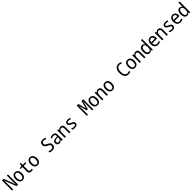

<svg xmlns="http://www.w3.org/2000/svg" viewBox="1562 -5173 9595 9595"><g transform="rotate(-45 6360.0 -375.0)"><path d="M53 0H132V-425C132 -498 126 -562 121 -628H126L367 0H478V-714H398V-280C398 -209 405 -135 408 -96H404L170 -714H53Z M796 10C929 10 1016 -88 1016 -267C1016 -449 926 -547 793 -547C660 -547 575 -449 575 -270C575 -88 663 10 796 10ZM795 -62C708 -62 661 -135 661 -269C661 -403 708 -475 794 -475C881 -475 928 -403 928 -268C928 -135 882 -62 795 -62Z M1420 10C1456 10 1494 4 1524 -5V-77C1492 -68 1458 -63 1432 -63C1365 -63 1335 -94 1335 -164V-463H1522V-536H1336V-679H1277L1252 -539L1112 -517V-463H1250V-149C1250 -27 1322 10 1420 10Z M1856 10C1989 10 2076 -88 2076 -267C2076 -449 1986 -547 1853 -547C1720 -547 1635 -449 1635 -270C1635 -88 1723 10 1856 10ZM1855 -62C1768 -62 1721 -135 1721 -269C1721 -403 1768 -475 1854 -475C1941 -475 1988 -403 1988 -268C1988 -135 1942 -62 1855 -62Z M2888 10C3032 10 3117 -63 3117 -193C3117 -312 3047 -349 2948 -398C2860 -441 2813 -466 2813 -540C2813 -610 2854 -649 2935 -649C2983 -649 3033 -636 3076 -615L3106 -687C3054 -711 2995 -725 2934 -725C2810 -725 2727 -665 2727 -538C2727 -421 2803 -374 2886 -333C2985 -285 3030 -262 3030 -189C3030 -118 2987 -66 2887 -66C2830 -66 2767 -82 2718 -104V-25C2760 -3 2826 10 2888 10Z M3400 10C3470 10 3518 -21 3557 -75H3560L3576 0H3641V-365C3641 -489 3571 -547 3449 -547C3378 -547 3325 -527 3273 -499L3303 -432C3345 -456 3393 -474 3444 -474C3512 -474 3560 -443 3560 -354V-323L3459 -320C3317 -316 3243 -262 3243 -149C3243 -41 3310 10 3400 10ZM3420 -63C3369 -63 3329 -88 3329 -151C3329 -220 3374 -255 3479 -259L3559 -262V-214C3559 -110 3492 -63 3420 -63Z M3776 0H3860V-278C3860 -403 3904 -474 3994 -474C4064 -474 4095 -431 4095 -345V0H4179V-352C4179 -487 4117 -547 4014 -547C3947 -547 3890 -519 3862 -462H3857L3845 -536H3776Z M4486 10C4620 10 4689 -43 4689 -143C4689 -234 4633 -261 4543 -304C4452 -347 4418 -365 4418 -407C4418 -451 4454 -475 4524 -475C4563 -475 4601 -467 4650 -445L4678 -513C4626 -537 4581 -547 4526 -547C4405 -547 4334 -498 4334 -404C4334 -319 4394 -288 4484 -244C4583 -196 4604 -183 4604 -141C4604 -93 4577 -62 4492 -62C4425 -62 4371 -81 4327 -104V-24C4367 -2 4422 10 4486 10Z M5336 0H5416V-387C5416 -476 5409 -579 5402 -639H5407L5521 -196H5605L5721 -639H5725C5718 -562 5714 -471 5714 -388V0H5794V-714H5670L5565 -294H5562L5459 -714H5336Z M6096 10C6229 10 6316 -88 6316 -267C6316 -449 6226 -547 6093 -547C5960 -547 5875 -449 5875 -270C5875 -88 5963 10 6096 10ZM6095 -62C6008 -62 5961 -135 5961 -269C5961 -403 6008 -475 6094 -475C6181 -475 6228 -403 6228 -268C6228 -135 6182 -62 6095 -62Z M6426 0H6510V-278C6510 -403 6554 -474 6644 -474C6714 -474 6745 -431 6745 -345V0H6829V-352C6829 -487 6767 -547 6664 -547C6597 -547 6540 -519 6512 -462H6507L6495 -536H6426Z M7156 10C7289 10 7376 -88 7376 -267C7376 -449 7286 -547 7153 -547C7020 -547 6935 -449 6935 -270C6935 -88 7023 10 7156 10ZM7155 -62C7068 -62 7021 -135 7021 -269C7021 -403 7068 -475 7154 -475C7241 -475 7288 -403 7288 -268C7288 -135 7242 -62 7155 -62Z M8274 10C8333 10 8376 2 8422 -17V-95C8376 -78 8331 -67 8283 -67C8148 -67 8085 -179 8085 -357C8085 -528 8150 -649 8283 -649C8331 -649 8377 -636 8414 -615L8448 -686C8399 -711 8343 -725 8282 -725C8097 -725 7998 -572 7998 -358C7998 -133 8091 10 8274 10Z M8746 10C8879 10 8966 -88 8966 -267C8966 -449 8876 -547 8743 -547C8610 -547 8525 -449 8525 -270C8525 -88 8613 10 8746 10ZM8745 -62C8658 -62 8611 -135 8611 -269C8611 -403 8658 -475 8744 -475C8831 -475 8878 -403 8878 -268C8878 -135 8832 -62 8745 -62Z M9076 0H9160V-278C9160 -403 9204 -474 9294 -474C9364 -474 9395 -431 9395 -345V0H9479V-352C9479 -487 9417 -547 9314 -547C9247 -547 9190 -519 9162 -462H9157L9145 -536H9076Z M9777 10C9849 10 9894 -26 9920 -72H9924L9938 0H10004V-760H9920V-547C9920 -522 9922 -493 9926 -467H9921C9894 -512 9850 -547 9781 -547C9657 -547 9585 -450 9585 -268C9585 -84 9660 10 9777 10ZM9800 -63C9709 -63 9672 -129 9672 -260C9672 -402 9715 -474 9803 -474C9894 -474 9921 -394 9921 -267V-247C9921 -134 9888 -63 9800 -63Z M10371 10C10427 10 10477 -2 10529 -27V-105C10476 -80 10429 -63 10374 -63C10268 -63 10210 -121 10206 -250H10551V-300C10551 -448 10474 -547 10343 -547C10205 -547 10120 -441 10120 -265C10120 -88 10215 10 10371 10ZM10466 -321H10208C10217 -417 10265 -474 10342 -474C10421 -474 10464 -412 10466 -321Z M10666 0H10750V-278C10750 -403 10794 -474 10884 -474C10954 -474 10985 -431 10985 -345V0H11069V-352C11069 -487 11007 -547 10904 -547C10837 -547 10780 -519 10752 -462H10747L10735 -536H10666Z M11376 10C11510 10 11579 -43 11579 -143C11579 -234 11523 -261 11433 -304C11342 -347 11308 -365 11308 -407C11308 -451 11344 -475 11414 -475C11453 -475 11491 -467 11540 -445L11568 -513C11516 -537 11471 -547 11416 -547C11295 -547 11224 -498 11224 -404C11224 -319 11284 -288 11374 -244C11473 -196 11494 -183 11494 -141C11494 -93 11467 -62 11382 -62C11315 -62 11261 -81 11217 -104V-24C11257 -2 11312 10 11376 10Z M11961 10C12017 10 12067 -2 12119 -27V-105C12066 -80 12019 -63 11964 -63C11858 -63 11800 -121 11796 -250H12141V-300C12141 -448 12064 -547 11933 -547C11795 -547 11710 -441 11710 -265C11710 -88 11805 10 11961 10ZM12056 -321H11798C11807 -417 11855 -474 11932 -474C12011 -474 12054 -412 12056 -321Z M12427 10C12499 10 12544 -26 12570 -72H12574L12588 0H12654V-760H12570V-547C12570 -522 12572 -493 12576 -467H12571C12544 -512 12500 -547 12431 -547C12307 -547 12235 -450 12235 -268C12235 -84 12310 10 12427 10ZM12450 -63C12359 -63 12322 -129 12322 -260C12322 -402 12365 -474 12453 -474C12544 -474 12571 -394 12571 -267V-247C12571 -134 12538 -63 12450 -63Z"/></g></svg>

Font: Noto Sans Mono Condensed
Style: Regular
Weight: 400
Width: 3
Designer: Monotype Design Team
Foundry: Monotype Imaging Inc.
Version: Version 2.014